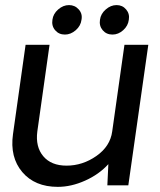

<svg xmlns="http://www.w3.org/2000/svg" viewBox="-20 -725 626 751"><path d="M233.9 -589.8Q210 -589.8 195.6 -606.9Q181.2 -624 185.1 -647.9Q188 -670.9 207.5 -688Q227.1 -705.1 250 -705.1Q272.9 -705.1 288.1 -688Q303.2 -670.9 298.8 -647.9Q295.9 -624 276.4 -606.9Q256.8 -589.8 233.9 -589.8ZM419.9 -589.8Q396 -589.8 381.6 -606.9Q367.2 -624 371.1 -647.9Q374 -670.9 393.6 -688Q413.1 -705.1 436 -705.1Q459 -705.1 473.4 -688Q487.8 -670.9 483.9 -647.9Q481 -624 461.9 -606.9Q442.9 -589.8 419.9 -589.8ZM560.1 -549.8 481.9 0H399.9L403.8 -83Q367.7 -43 313.2 -18.6Q258.8 5.9 206.1 5.9Q116.2 5.9 67.1 -52Q18.1 -109.9 30.8 -200.2L80.1 -549.8H173.8L126 -210.9Q118.2 -150.9 149.2 -114Q180.2 -77.1 240.2 -77.1Q303.2 -77.1 357.2 -115Q411.1 -152.8 418.9 -210.9L466.8 -549.8Z"/></svg>

Font: Oakes Grotesk
Style: Italic
Weight: 400
Designer: Samuel Oakes
Foundry: Samuel Oakes
Version: Version 1.0 | wf-rip DC20170320